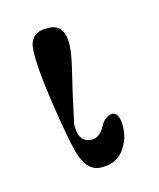

<svg xmlns="http://www.w3.org/2000/svg" viewBox="-89 -469 438 530"><g transform="rotate(-20 130.5 -204.0)"><path d="M194 -30Q169 7 121 2Q85 0 71 -48Q64 -71 57 -158Q48 -279 51 -330Q52 -363 57 -381Q68 -411 101 -411Q107 -411 121 -409Q154 -402 154 -361Q154 -334 138 -286Q116 -222 90 -136Q89 -131 89 -120Q89 -82 123 -79Q145 -78 161 -103Q177 -128 198 -127Q215 -125 215 -96Q215 -58 194 -30Z"/></g></svg>

Font: GFS Didot Classic
Style: Regular
Weight: 400
Designer: George D. Matthiopoulos
Foundry: George D. Matthiopoulos
Version: Version 1.000